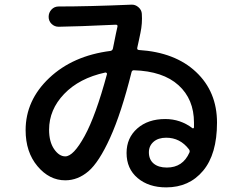

<svg xmlns="http://www.w3.org/2000/svg" viewBox="-20 -768 1040 823"><path d="M430.7 -457Q319.3 -432.6 254.9 -365.2Q190.4 -297.9 190.4 -211.9Q190.4 -160.2 211.9 -128.9Q233.4 -97.7 259.8 -97.7Q294.9 -97.7 342.8 -185.1Q390.6 -272.5 438.5 -450.2Q439.5 -453.1 436.5 -455.6Q433.6 -458 430.7 -457ZM792 -114.3Q794.9 -121.1 790 -127.9Q752 -177.7 692.4 -177.7Q658.2 -177.7 638.2 -160.2Q618.2 -142.6 618.2 -115.2Q618.2 -84 638.7 -66.9Q659.2 -49.8 695.3 -49.8Q763.7 -49.8 792 -114.3ZM259.8 4.9Q191.4 4.9 140.6 -55.7Q89.8 -116.2 89.8 -210Q89.8 -337.9 190.9 -433.6Q292 -529.3 454.1 -549.8Q461.9 -551.8 463.9 -559.6Q480.5 -642.6 483.4 -653.3Q485.4 -662.1 476.6 -662.1Q310.5 -654.3 231.4 -653.3Q213.9 -653.3 201.2 -665.5Q188.5 -677.7 188.5 -695.8Q188.5 -713.9 200.7 -727.1Q212.9 -740.2 231.4 -740.2Q359.4 -740.2 543 -748Q559.6 -749 573.2 -737.3Q586.9 -725.6 587.9 -709Q590.8 -668 582 -627Q580.1 -618.2 575.7 -596.7Q571.3 -575.2 568.4 -563.5Q566.4 -554.7 575.2 -553.7Q730.5 -543.9 820.3 -459.5Q910.2 -375 910.2 -242.2Q910.2 -107.4 850.6 -36.1Q791 35.2 692.4 35.2Q617.2 35.2 569.8 -4.9Q522.5 -44.9 522.5 -112.3Q522.5 -176.8 568.4 -217.3Q614.3 -257.8 688.5 -257.8Q752.9 -257.8 804.7 -218.8Q806.6 -216.8 809.1 -218.3Q811.5 -219.7 811.5 -222.7V-242.2Q811.5 -342.8 745.1 -402.8Q678.7 -462.9 553.7 -466.8Q545.9 -466.8 543.9 -459Q500 -283.2 452.1 -177.7Q404.3 -72.3 358.9 -33.7Q313.5 4.9 259.8 4.9Z"/></svg>

Font: Rounded Mgen+ 2m medium
Style: Regular
Weight: 500
Designer: [Source Han Sans]
Ryoko NISHIZUKA  (kana & ideographs); Paul D. Hunt (Latin, Greek & Cyrillic); Wenlong ZHANG  (bopomofo
Version: Version 1.059.20150602